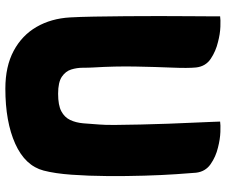

<svg xmlns="http://www.w3.org/2000/svg" viewBox="-83 -747 843 717"><g transform="rotate(90 338.5 -388.5)"><path d="M625 -699Q627 -676 630.5 -624.5Q634 -573 636 -506Q638 -439 637.5 -368.5Q637 -298 632.5 -235Q628 -172 617 -130Q599 -61 517 -24Q435 13 311 13Q228 13 170 -18Q112 -49 80.5 -103.5Q49 -158 45 -229Q43 -264 42 -318.5Q41 -373 40.5 -436.5Q40 -500 40 -562Q40 -624 40.5 -675.5Q41 -727 41 -758Q41 -789 41 -789Q52 -791 79.5 -790Q107 -789 137 -781Q171 -773 199.5 -754Q228 -735 232 -699Q235 -669 232.5 -609.5Q230 -550 228.5 -473.5Q227 -397 232 -315Q233 -298 233 -276Q233 -254 239.5 -233Q246 -212 266.5 -198Q287 -184 330 -184Q373 -184 395.5 -196Q418 -208 428 -229Q438 -250 440.5 -278Q443 -306 445 -338Q447 -359 446.5 -400Q446 -441 445 -492Q444 -543 442 -595Q440 -647 438 -691Q436 -735 435 -762Q434 -789 434 -789Q445 -791 472.5 -790Q500 -789 531 -781Q565 -773 593 -753.5Q621 -734 625 -699Z"/></g></svg>

Font: Potta One
Style: Regular
Weight: 400
Designer: 108,108go
Foundry: Font Zone 108
Version: Version 1.000